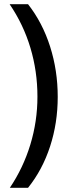

<svg xmlns="http://www.w3.org/2000/svg" viewBox="-20 -740 341 918"><path d="M256 -277Q256 -152 219.5 -40Q183 72 114 158H27Q91 63 125 -48.5Q159 -160 159 -278Q159 -399 125.5 -511Q92 -623 26 -720H114Q183 -632 219.5 -517.5Q256 -403 256 -277Z"/></svg>

Font: Noto Sans Ethiopic Condensed Medium
Style: Regular
Weight: 500
Width: 3
Designer: Monotype Design Team
Foundry: Monotype Imaging Inc.
Version: Version 2.102; ttfautohint (v1.8.4.7-5d5b)